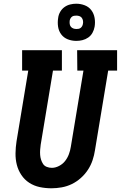

<svg xmlns="http://www.w3.org/2000/svg" viewBox="-20 -1005 650 1033"><path d="M257 8Q224 8 193.5 1.5Q163 -5 137.5 -21.5Q112 -38 95 -63.5Q78 -89 70.5 -118.5Q63 -148 63.5 -180.5Q64 -213 69 -245L132 -625H99V-735H313V-625H265L199 -227Q197 -213 196 -199Q195 -185 196 -171.5Q197 -158 201 -145.5Q205 -133 212 -122.5Q219 -112 232 -107Q245 -102 259 -102Q278 -102 297.5 -112Q317 -122 330 -138.5Q343 -155 350.5 -175Q358 -195 361 -215L429 -625H396L395 -735H610V-625H562L491 -197Q487 -170 478 -143Q469 -116 453 -91.5Q437 -67 414.5 -47Q392 -27 366 -14.5Q340 -2 312 3Q284 8 257 8ZM391 -785Q366 -785 344.5 -793.5Q323 -802 309.5 -820Q296 -838 292.5 -861.5Q289 -885 293 -909Q295 -926 304 -941.5Q313 -957 327 -967Q341 -977 357.5 -981Q374 -985 390 -985Q414 -985 436 -976.5Q458 -968 471.5 -950Q485 -932 489 -908.5Q493 -885 489 -861Q486 -844 477.5 -828.5Q469 -813 454.5 -803Q440 -793 423.5 -789Q407 -785 391 -785ZM391 -849Q397 -849 403 -850Q409 -851 414 -855Q419 -859 422 -864.5Q425 -870 426 -876Q428 -885 426.5 -893.5Q425 -902 420.5 -908.5Q416 -915 408 -918Q400 -921 391 -921Q385 -921 378.5 -920Q372 -919 367 -915Q362 -911 359 -905.5Q356 -900 355 -894Q354 -885 355 -876.5Q356 -868 361 -861.5Q366 -855 374 -852Q382 -849 391 -849Z"/></svg>

Font: Iosevka Etoile Extrabold
Style: Italic
Weight: 800
Italic angle: -9°
Designer: Belleve Invis
Foundry: Belleve Invis
Version: Version 22.1.2; ttfautohint (v1.8.4)